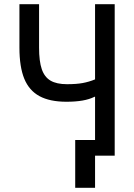

<svg xmlns="http://www.w3.org/2000/svg" viewBox="-20 -745 640 919"><path d="M340 -75H435V-282H433Q408 -269.5 375 -263.8Q342 -258 298 -258Q218.5 -258 169 -284.8Q119.5 -311.5 96.2 -368.2Q73 -425 73 -517V-725H167V-517Q167 -451.5 180 -413.8Q193 -376 222 -359Q251 -342 301 -342Q345.5 -342 375.5 -347.5Q405.5 -353 435 -365V-725H529V0H435V154H340Z"/></svg>

Font: JuliaMono
Style: Regular
Weight: 400
Monospace: yes
Designer: cormullion
Foundry: corm
Version: Version 0.055; ttfautohint (v1.8.4)